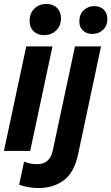

<svg xmlns="http://www.w3.org/2000/svg" viewBox="-36 -765 564 973"><path d="M188 -587Q154 -587 134 -606.5Q114 -626 114 -659Q114 -698 138.5 -721.5Q163 -745 199 -745Q233 -745 253 -725Q273 -705 273 -673Q273 -634 248.5 -610.5Q224 -587 188 -587ZM-16 0 97 -530H230L117 0ZM159 188Q131 188 105.5 183Q80 178 61 171L86 54Q101 60 117 63.5Q133 67 152 67Q184 67 203.5 50.5Q223 34 231 0L344 -530H476L360 16Q340 110 287 149Q234 188 159 188ZM432 -593Q402 -593 384 -610.5Q366 -628 366 -656Q366 -692 388 -713Q410 -734 442 -734Q472 -734 490 -716Q508 -698 508 -668Q508 -634 486 -613.5Q464 -593 432 -593Z"/></svg>

Font: Radio Canada Big SemiBold
Style: Italic
Weight: 600
Italic angle: -12°
Designer: Étienne Aubert Bonn
Foundry: Coppers and Brasses
Version: Version 1.001